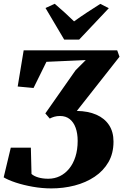

<svg xmlns="http://www.w3.org/2000/svg" viewBox="-22 -1016 668 1042"><path d="M256.5 6.5Q206.5 6.5 155.8 -2.5Q105 -11.5 63.5 -25.2Q22 -39 -2 -53.5L36.5 -214.5H145.5L149 -72Q162 -60 186 -53Q210 -46 240 -46Q274 -46 302.8 -60Q331.5 -74 353.2 -100.5Q375 -127 387.2 -165Q399.5 -203 399.5 -251.5Q399.5 -292 388.5 -322.5Q377.5 -353 356.2 -369.8Q335 -386.5 304 -386.5Q286.5 -386.5 272.8 -382.5Q259 -378.5 248 -372.5L224 -400.5L388 -634.5L443.5 -690L230 -680.5L160 -538.5L74 -546.5L106.5 -743H614L626.5 -708L395 -414Q456.5 -413 501 -393.5Q545.5 -374 569.8 -337.2Q594 -300.5 594 -247.5Q594 -183.5 566.5 -136Q539 -88.5 491.5 -56.8Q444 -25 383.2 -9.2Q322.5 6.5 256.5 6.5ZM326.5 -801 225 -972.5 275 -995.5Q302.5 -972 329 -948Q355.5 -924 380 -900Q414.5 -925 450.8 -948.8Q487 -972.5 522.5 -995L568.5 -971.5L407.5 -801Z"/></svg>

Font: Merriweather 48pt Black
Style: Italic
Weight: 900
Italic angle: -7.8°
Version: Version 2.101